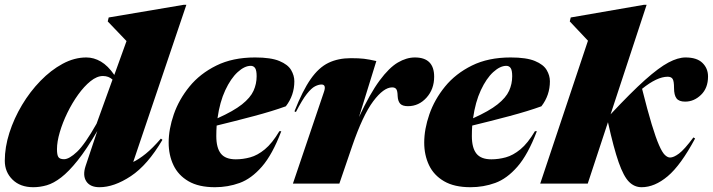

<svg xmlns="http://www.w3.org/2000/svg" viewBox="-28 -767 2978 802"><path d="M650.5 -183Q588.5 -77.5 518.5 -31.2Q448.5 15 387.5 15Q348.5 15 332.5 -9.5Q316.5 -34 329.5 -73.5L378.5 -220Q333.5 -143 296.2 -96.5Q259 -50 227.5 -25.8Q196 -1.5 167.5 6.8Q139 15 111 15Q56.5 15 24.2 -16.8Q-8 -48.5 -8 -95.5Q-8 -152 11.2 -212.2Q30.5 -272.5 64 -328.5Q97.5 -384.5 141 -429.2Q184.5 -474 233.5 -500.5Q282.5 -527 332.5 -527Q364 -527 393.5 -509.8Q423 -492.5 449.5 -454L500.5 -595.5L422 -677.5L426 -694L739.5 -747H750.5L528.5 -90.5Q552.5 -102 580.8 -124.8Q609 -147.5 644 -188ZM210 -144Q210 -119.5 216 -110.8Q222 -102 239.5 -102Q261 -102 294 -133.2Q327 -164.5 375.5 -250.5L442 -434.5Q426 -449.5 402 -449.5Q377 -449.5 350.2 -428Q323.5 -406.5 298.5 -371.8Q273.5 -337 253.5 -296Q233.5 -255 221.8 -215Q210 -175 210 -144Z M1147 -219Q1110 -121.5 1066 -71Q1022 -20.5 973 -2.8Q924 15 870 15Q802 15 759.2 -10Q716.5 -35 696.5 -77.2Q676.5 -119.5 676.5 -171Q676.5 -227.5 698 -289.5Q719.5 -351.5 763.5 -405.5Q807.5 -459.5 875.8 -493.2Q944 -527 1037.5 -527Q1103.5 -527 1139 -512.2Q1174.5 -497.5 1188 -474.5Q1201.5 -451.5 1201.5 -427.5Q1201.5 -369 1166 -323Q1111 -303 1032.2 -282Q953.5 -261 877 -242.5Q875.5 -221 875.5 -198.5Q875.5 -149.5 894.5 -125.5Q913.5 -101.5 957 -101.5Q987 -101.5 1017.2 -109.8Q1047.5 -118 1078.2 -143.2Q1109 -168.5 1139 -219ZM1019.5 -492Q993.5 -492 964.8 -465.8Q936 -439.5 913 -390.2Q890 -341 880.5 -273Q947.5 -303 982.8 -331Q1018 -359 1031 -387.8Q1044 -416.5 1044 -448.5Q1044 -473.5 1037.5 -482.8Q1031 -492 1019.5 -492Z M1325 -382.5Q1336 -414 1315 -414Q1303 -414 1288 -406.5Q1273 -399 1253.8 -374.8Q1234.5 -350.5 1208 -299L1202 -302Q1236 -388.5 1269.8 -436.8Q1303.5 -485 1344 -504.5Q1384.5 -524 1437.5 -524Q1471.5 -524 1492.5 -521.5Q1513.5 -519 1544 -512L1471.5 -278Q1517.5 -376.5 1557.5 -430.5Q1597.5 -484.5 1633.8 -505.8Q1670 -527 1705 -527Q1785.5 -527 1785.5 -446.5Q1785.5 -394.5 1753.5 -359Q1721.5 -323.5 1676 -323.5Q1653 -323.5 1643.5 -334Q1634 -344.5 1633 -366Q1632.5 -387.5 1627.2 -394.8Q1622 -402 1610 -402Q1574.5 -402 1531 -344Q1487.5 -286 1443 -156.5L1389.5 0H1195.5Z M2214.5 -219Q2177.5 -121.5 2133.5 -71Q2089.5 -20.5 2040.5 -2.8Q1991.5 15 1937.5 15Q1869.5 15 1826.8 -10Q1784 -35 1764 -77.2Q1744 -119.5 1744 -171Q1744 -227.5 1765.5 -289.5Q1787 -351.5 1831 -405.5Q1875 -459.5 1943.2 -493.2Q2011.5 -527 2105 -527Q2171 -527 2206.5 -512.2Q2242 -497.5 2255.5 -474.5Q2269 -451.5 2269 -427.5Q2269 -369 2233.5 -323Q2178.5 -303 2099.8 -282Q2021 -261 1944.5 -242.5Q1943 -221 1943 -198.5Q1943 -149.5 1962 -125.5Q1981 -101.5 2024.5 -101.5Q2054.5 -101.5 2084.8 -109.8Q2115 -118 2145.8 -143.2Q2176.5 -168.5 2206.5 -219ZM2087 -492Q2061 -492 2032.2 -465.8Q2003.5 -439.5 1980.5 -390.2Q1957.5 -341 1948 -273Q2015 -303 2050.2 -331Q2085.5 -359 2098.5 -387.8Q2111.5 -416.5 2111.5 -448.5Q2111.5 -473.5 2105 -482.8Q2098.5 -492 2087 -492Z M2673 -747 2522.5 -289.5Q2608 -381 2666 -432.8Q2724 -484.5 2764 -505.8Q2804 -527 2835.5 -527Q2883 -527 2906.2 -504.2Q2929.5 -481.5 2929.5 -447.5Q2929.5 -399 2900.2 -370.8Q2871 -342.5 2834 -342.5Q2808 -342.5 2797.8 -356.2Q2787.5 -370 2787.5 -399Q2787.5 -428.5 2781.5 -437.5Q2775.5 -446.5 2761 -446.5Q2716.5 -446.5 2654 -396Q2677 -304.5 2694.2 -247.8Q2711.5 -191 2724.8 -160.8Q2738 -130.5 2749.2 -119.8Q2760.5 -109 2771 -109Q2786 -109 2808.2 -125.5Q2830.5 -142 2868.5 -193L2875.5 -188.5Q2815.5 -76.5 2761 -30.8Q2706.5 15 2652 15Q2622 15 2599.5 -7.5Q2577 -30 2556.2 -89Q2535.5 -148 2511.5 -256.5L2427 0H2228.5L2428 -597L2352 -677.5L2356 -694L2662 -747Z"/></svg>

Font: Newsreader Display ExtraBold
Style: Italic
Weight: 800
Italic angle: -17°
Designer: Hugues Gentile
Foundry: Production Type
Version: Version 1.001